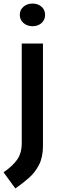

<svg xmlns="http://www.w3.org/2000/svg" viewBox="-67 -794 344 1077"><path d="M116 -647Q85 -647 64.5 -665Q44 -683 44 -711Q44 -738.5 64.5 -756.2Q85 -774 116 -774Q146 -774 166 -756.2Q186 -738.5 186 -711Q186 -682.5 166 -664.8Q146 -647 116 -647ZM19 263 -47 172.5Q3.5 138 29.2 101.5Q55 65 55 8.5V-550H174V24Q174 87 152 130.2Q130 173.5 94.5 204.5Q59 235.5 19 263Z"/></svg>

Font: Junction SemiBold
Style: Regular
Weight: 600
Designer: Caroline Hadilaksono
Foundry: Caroline Hadilaksono, Tyler Finck, The League of Moveable Type
Version: Version 2.000; ttfautohint (v1.8.3)